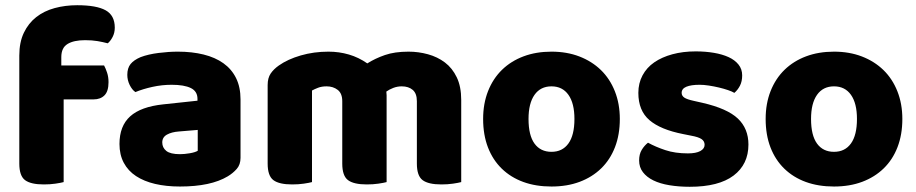

<svg xmlns="http://www.w3.org/2000/svg" viewBox="-20 -699 3510 736"><path d="M215 -448H379Q385 -437 390.5 -420.5Q396 -404 396 -384Q396 -349 380.5 -333.5Q365 -318 339 -318H224V-1Q213 2 192.5 5Q172 8 148 8Q98 8 76 -8.5Q54 -25 54 -72V-486Q54 -537 71.5 -573.5Q89 -610 119 -633.5Q149 -657 189.5 -668Q230 -679 276 -679Q350 -679 385 -659.5Q420 -640 420 -593Q420 -573 411.5 -557Q403 -541 393 -533Q374 -538 353.5 -541.5Q333 -545 306 -545Q263 -545 239 -530.5Q215 -516 215 -480Z M670 -108Q687 -108 707.5 -111.5Q728 -115 738 -121V-201L666 -195Q638 -193 620 -183Q602 -173 602 -153Q602 -133 617.5 -120.5Q633 -108 670 -108ZM662 -501Q716 -501 760.5 -490Q805 -479 836.5 -456.5Q868 -434 885 -399.5Q902 -365 902 -318V-94Q902 -68 887.5 -51.5Q873 -35 853 -23Q788 16 670 16Q617 16 574.5 6Q532 -4 501.5 -24Q471 -44 454.5 -75Q438 -106 438 -147Q438 -216 479 -253Q520 -290 606 -299L737 -313V-320Q737 -349 711.5 -361.5Q686 -374 638 -374Q601 -374 564.5 -366Q528 -358 499 -346Q486 -355 477 -373.5Q468 -392 468 -412Q468 -438 480.5 -453.5Q493 -469 519 -480Q548 -491 587.5 -496Q627 -501 662 -501Z M1748 -1Q1737 2 1716.5 5Q1696 8 1672 8Q1622 8 1600 -8.5Q1578 -25 1578 -72V-311Q1578 -341 1562 -354.5Q1546 -368 1520 -368Q1503 -368 1487.5 -362Q1472 -356 1461 -348Q1461 -344 1461.5 -340.5Q1462 -337 1462 -334V-1Q1451 2 1430.5 5Q1410 8 1386 8Q1336 8 1314 -8.5Q1292 -25 1292 -72V-311Q1292 -341 1274.5 -354.5Q1257 -368 1232 -368Q1213 -368 1199 -362.5Q1185 -357 1176 -352V-1Q1165 2 1144.5 5Q1124 8 1100 8Q1050 8 1028 -8.5Q1006 -25 1006 -72V-373Q1006 -400 1017.5 -417Q1029 -434 1049 -448Q1083 -472 1133 -486.5Q1183 -501 1239 -501Q1280 -501 1317.5 -490Q1355 -479 1388 -456Q1418 -475 1455.5 -488Q1493 -501 1546 -501Q1584 -501 1620.5 -491Q1657 -481 1685.5 -459.5Q1714 -438 1731 -402.5Q1748 -367 1748 -316Z M2356 -243Q2356 -183 2337.5 -135Q2319 -87 2284.5 -53.5Q2250 -20 2202 -2Q2154 16 2094 16Q2034 16 1986 -1.5Q1938 -19 1903.5 -52.5Q1869 -86 1850.5 -134Q1832 -182 1832 -243Q1832 -302 1851 -350Q1870 -398 1904.5 -431.5Q1939 -465 1987 -483Q2035 -501 2094 -501Q2153 -501 2201 -482.5Q2249 -464 2283.5 -430.5Q2318 -397 2337 -349Q2356 -301 2356 -243ZM2094 -368Q2052 -368 2029 -335.5Q2006 -303 2006 -243Q2006 -180 2029 -148.5Q2052 -117 2094 -117Q2136 -117 2159 -149Q2182 -181 2182 -243Q2182 -303 2159 -335.5Q2136 -368 2094 -368Z M2849 -145Q2849 -69 2792 -26Q2735 17 2624 17Q2582 17 2546 11Q2510 5 2484.5 -7.5Q2459 -20 2444.5 -39Q2430 -58 2430 -84Q2430 -108 2440 -124.5Q2450 -141 2464 -152Q2493 -136 2530.5 -123.5Q2568 -111 2617 -111Q2648 -111 2664.5 -120Q2681 -129 2681 -144Q2681 -158 2669 -166Q2657 -174 2629 -179L2599 -185Q2512 -202 2469.5 -238.5Q2427 -275 2427 -343Q2427 -380 2443 -410Q2459 -440 2488 -460Q2517 -480 2557.5 -491Q2598 -502 2647 -502Q2684 -502 2716.5 -496.5Q2749 -491 2773 -480Q2797 -469 2811 -451.5Q2825 -434 2825 -410Q2825 -387 2816.5 -370.5Q2808 -354 2795 -343Q2787 -348 2771 -353.5Q2755 -359 2736 -363.5Q2717 -368 2697.5 -371Q2678 -374 2662 -374Q2629 -374 2611 -366.5Q2593 -359 2593 -343Q2593 -332 2603 -325Q2613 -318 2641 -312L2672 -305Q2768 -283 2808.5 -244.5Q2849 -206 2849 -145Z M3439 -243Q3439 -183 3420.5 -135Q3402 -87 3367.5 -53.5Q3333 -20 3285 -2Q3237 16 3177 16Q3117 16 3069 -1.5Q3021 -19 2986.5 -52.5Q2952 -86 2933.5 -134Q2915 -182 2915 -243Q2915 -302 2934 -350Q2953 -398 2987.5 -431.5Q3022 -465 3070 -483Q3118 -501 3177 -501Q3236 -501 3284 -482.5Q3332 -464 3366.5 -430.5Q3401 -397 3420 -349Q3439 -301 3439 -243ZM3177 -368Q3135 -368 3112 -335.5Q3089 -303 3089 -243Q3089 -180 3112 -148.5Q3135 -117 3177 -117Q3219 -117 3242 -149Q3265 -181 3265 -243Q3265 -303 3242 -335.5Q3219 -368 3177 -368Z"/></svg>

Font: Baloo Thambi 2 ExtraBold
Style: Regular
Weight: 800
Designer: Aadarsh Rajan and Ek Type
Foundry: Ek Type
Version: Version 1.640;hotconv 1.0.111;makeotfexe 2.5.65597; ttfautoh